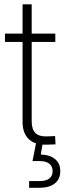

<svg xmlns="http://www.w3.org/2000/svg" viewBox="-20 -681 304 905"><path d="M240.7 -522.5V-483.4H3.4V-522.5ZM86.4 -660.6H129.4V-108.9Q129.4 -71.3 147 -54Q164.6 -36.6 201.7 -38.1Q210.9 -38.6 220.7 -38.8Q230.5 -39.1 239.7 -39.6L241.7 -0.5Q231.9 0 221.2 0.2Q210.4 0.5 200.2 1Q145 2.9 115.7 -25.1Q86.4 -53.2 86.4 -106ZM117.2 204.1V172.4H168Q197.3 172.4 212.6 160.2Q228 147.9 228 125.5Q228 103 212.6 90.6Q197.3 78.1 165.5 78.1H133.3L151.4 -13.7H180.2V0L172.4 47.4Q215.8 48.8 240 69.3Q264.2 89.8 264.2 125.5Q264.2 163.1 238.3 183.6Q212.4 204.1 168 204.1Z"/></svg>

Font: Inter 28pt ExtraLight
Style: Regular
Weight: 250
Designer: Rasmus Andersson
Foundry: rsms
Version: Version 4.001;git-66647c0bb